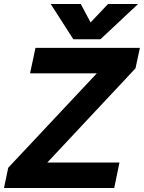

<svg xmlns="http://www.w3.org/2000/svg" viewBox="-38 -938 718 958"><path d="M215 -918H365L414 -826L501 -918H651L463 -742H328ZM3 -101 445 -572H112L139 -699H660L638 -597L198 -127H558L532 0H-18Z"/></svg>

Font: Prompt SemiBold
Style: Italic
Weight: 600
Italic angle: -12°
Designer: Katatrad Team
Foundry: CadsonDemak
Version: Version 1.001